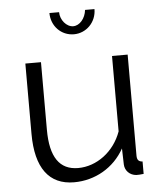

<svg xmlns="http://www.w3.org/2000/svg" viewBox="-53 -776 700 832"><g transform="rotate(-5 297.0 -360.0)"><path d="M348 -730C344 -693 319 -664 291 -664C262 -664 235 -696 235 -730H193C193 -673 236 -629 291 -629C345 -629 389 -673 389 -730ZM70 -215C70 -67 127 10 236 10C327 10 410 -37 455 -118L457 -48C458 -21 479 0 507 2C516 2 523 2 539 0V-54C522 -55 515 -63 515 -82V-521H447V-193C416 -106 339 -50 259 -50C178 -50 138 -108 138 -227V-521H70Z"/></g></svg>

Font: FIGSv2-sans-serif
Style: Regular
Weight: 400
Designer: Matt McInerney, Pablo Impallari, Rodrigo Fuenzalida,Mirko Velimirovic
Foundry: Matt McInerney, Pablo Impallari, Rodrigo Fuenzalida
Version: Version 4.021;hotconv 1.0.109;makeotfexe 2.5.65596